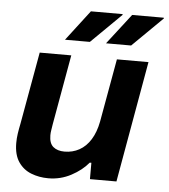

<svg xmlns="http://www.w3.org/2000/svg" viewBox="-53 -771 730 830"><g transform="rotate(5 312.5 -355.5)"><path d="M187 12Q147 12 112.5 -1.5Q78 -15 57 -46Q36 -77 36 -128Q36 -148 39 -168.5Q42 -189 47 -213L103 -526H240L186 -222Q184 -208 182 -196.5Q180 -185 180 -174Q180 -139 198 -124Q216 -109 247 -109Q282 -109 311 -125Q340 -141 360 -173Q380 -205 389 -252L438 -526H575L482 0H367V-71H360Q332 -37 286 -12.5Q240 12 187 12ZM385 -591 487 -723H624L625 -720L494 -591ZM207 -591 308 -723H445L446 -720L315 -591Z"/></g></svg>

Font: Archivo VF Beta
Style: Italic
Weight: 400
Italic angle: -10°
Designer: Hector Gatti
Foundry: Omnibus-Type
Version: Version 1.002